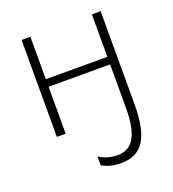

<svg xmlns="http://www.w3.org/2000/svg" viewBox="-131 -594 829 918"><g transform="rotate(-20 283.5 -135.0)"><path d="M127.4 -493.2V-277.3H440.4V-493.2H484.9V-16.1Q484.9 106.4 448 164.8Q411.1 223.1 329.6 223.1Q272.5 223.1 232.9 198.7V154.3Q276.9 181.6 326.2 181.6Q385.7 181.6 413.1 132.6Q440.4 83.5 440.4 -16.1V-238.8H127.4V0H82.5V-493.2Z"/></g></svg>

Font: Bpm'online Open Sans Light
Style: Regular
Weight: 300
Foundry: Ascender Corporation
Version: Version 1.10